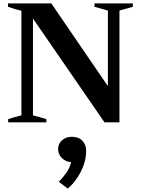

<svg xmlns="http://www.w3.org/2000/svg" viewBox="-20 -720 829 1130"><path d="M28 -19Q69 -32 106 -41V-657Q71 -664 27 -680V-700H282L615 -213V-658Q587 -665 536 -680V-700H762V-680Q711 -665 683 -658V0H595L174 -611V-41Q210 -32 253 -19V0H28ZM326 350Q351 325 372 294.5Q393 264 398 234Q366 232 344 210Q322 188 322 158Q322 125 345.5 105Q369 85 402 85Q443 85 465 108.5Q487 132 487 167Q487 228 456.5 289Q426 350 379 390Z"/></svg>

Font: Trirong ExtraBold
Style: Regular
Weight: 800
Designer: Katatrad Team
Foundry: CadsonDemak
Version: Version 1.001